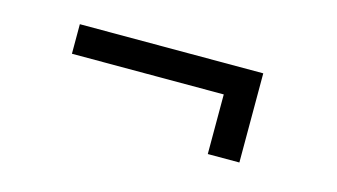

<svg xmlns="http://www.w3.org/2000/svg" viewBox="-38 -416 638 364"><g transform="rotate(15 281.5 -234.5)"><path d="M382 -264H84V-322H444V-147H382Z"/></g></svg>

Font: Bellota
Style: Regular
Weight: 400
Designer: Kemie Guaida
Foundry: Kemie Guaida
Version: Version 4.001